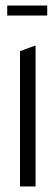

<svg xmlns="http://www.w3.org/2000/svg" viewBox="-20 -671 200 691"><path d="M6 -615V-651H150V-615ZM52 0V-487L107 -507H108V0Z"/></svg>

Font: Foldit Light
Style: Regular
Weight: 300
Version: Version 1.003